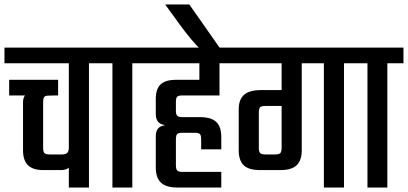

<svg xmlns="http://www.w3.org/2000/svg" viewBox="-40 -839 1825 859"><path d="M-20 -626H430V-556H358V0H268V-89Q257 -78 231 -78H153Q108 -78 85.5 -99.5Q63 -121 63 -167V-380Q63 -402 72 -412H1V-482H220V-412H206Q184 -412 172.5 -411Q161 -410 157 -404Q153 -398 153 -382V-178Q153 -160 159 -154Q165 -148 183 -148H236Q254 -148 261 -155Q268 -162 268 -180V-556H-20Z M391 -626H624V-556H552V0H463V-556H391Z M585 -626H1022V-556H942V-412H776Q759 -412 753 -406.5Q747 -401 747 -384V-343Q747 -327 753 -321Q759 -315 776 -315H854Q905 -315 927.5 -293.5Q950 -272 950 -226V-171H860V-215Q860 -234 854 -239.5Q848 -245 830 -245H776Q759 -245 753 -239.5Q747 -234 747 -215V-100Q747 -82 753 -76Q759 -70 776 -70H950V0H753Q704 0 680.5 -21.5Q657 -43 657 -89V-229Q657 -253 667.5 -264.5Q678 -276 696 -278V-280Q678 -282 667.5 -294Q657 -306 657 -329V-397Q657 -441 678.5 -461.5Q700 -482 749 -482H852V-556H585Z M807 -819 950 -615H861Q841 -633 816.5 -662Q792 -691 765 -728L699 -819Z M974 -626H1571V-556H1499V0H1409V-556H1310V-167Q1310 -121 1287 -99.5Q1264 -78 1214 -78H1124Q1073 -78 1050.5 -99.5Q1028 -121 1028 -167V-349Q1028 -394 1052 -415Q1076 -436 1128 -436H1220V-556H974ZM1220 -365H1149Q1130 -365 1124 -359.5Q1118 -354 1118 -334V-178Q1118 -160 1124 -154Q1130 -148 1148 -148H1190Q1208 -148 1214 -154Q1220 -160 1220 -178Z M1532 -626H1765V-556H1693V0H1604V-556H1532Z"/></svg>

Font: Teko Light
Style: Regular
Weight: 400
Version: Version 2.000;gftools[0.9.28.dev9+g7d2139d.d20230707]